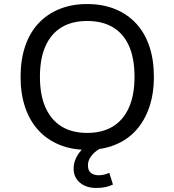

<svg xmlns="http://www.w3.org/2000/svg" viewBox="-20 -734 865 952"><path d="M412 9Q336 9 275 -16Q214 -41 171 -87.5Q128 -134 105 -201Q82 -268 82 -352Q82 -437 104.5 -504Q127 -571 170 -617.5Q213 -664 274.5 -689Q336 -714 412 -714Q489 -714 550.5 -689Q612 -664 655 -617.5Q698 -571 720.5 -504.5Q743 -438 743 -353Q743 -269 720 -202Q697 -135 654.5 -88Q612 -41 550.5 -16Q489 9 412 9ZM412 -75Q487 -75 539 -106.5Q591 -138 619 -200Q647 -262 647 -353Q647 -445 619.5 -506.5Q592 -568 539.5 -599Q487 -630 412 -630Q338 -630 286 -599Q234 -568 206 -506.5Q178 -445 178 -353Q178 -262 206 -200Q234 -138 286 -106.5Q338 -75 412 -75ZM458 198Q407 198 376 171.5Q345 145 345 102Q345 61 373 23Q401 -15 446 -38L481 0Q466 7 451 20Q436 33 426 49.5Q416 66 416 86Q416 113 431.5 124Q447 135 469 135Q482 135 495 132Q508 129 522 123L540 181Q524 189 503.5 193.5Q483 198 458 198Z"/></svg>

Font: Nunito Sans 6pt
Style: Regular
Weight: 400
Version: Version 3.101;gftools[0.9.27]